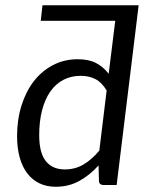

<svg xmlns="http://www.w3.org/2000/svg" viewBox="-20 -714 555 741"><path d="M144 -693.8H515.1L507.8 -633.8L430.2 0H380.4Q361.8 0 361.8 -17.1L360.4 -75.7Q326.7 -38.1 285.9 -15.6Q245.1 6.8 195.3 6.8Q160.2 6.8 132.6 -6.3Q105 -19.5 85.7 -44.4Q66.4 -69.3 56.2 -105.7Q45.9 -142.1 45.9 -188.5Q45.9 -252.4 63 -306.9Q80.1 -361.3 110.8 -400.9Q141.6 -440.4 184.8 -462.9Q228 -485.4 280.3 -485.4Q322.8 -485.4 350.8 -470.7Q378.9 -456.1 399.4 -429.2L424.8 -633.8H137.2ZM230 -60.1Q269.5 -60.1 301.8 -78.9Q334 -97.7 363.3 -132.8L391.6 -364.7Q373 -396 348.4 -408.7Q323.7 -421.4 291.5 -421.4Q254.4 -421.4 224.9 -406Q195.3 -390.6 174.6 -361.3Q153.8 -332 142.6 -289.3Q131.3 -246.6 131.3 -192.4Q131.3 -124 157 -92Q182.6 -60.1 230 -60.1Z"/></svg>

Font: Carlito
Style: Italic
Weight: 400
Italic angle: -7°
Designer: Lukasz Dziedzic
Foundry: tyPoland Lukasz Dziedzic
Version: Version 1.104